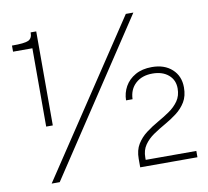

<svg xmlns="http://www.w3.org/2000/svg" viewBox="-81 -821 993 915"><g transform="rotate(-10 416.0 -363.5)"><path d="M118 -268V-647H24.5V-676.5Q85.5 -676 104.5 -685.2Q123.5 -694.5 123 -723H150V-268ZM621.5 -731 135.5 4H96.5L585 -731ZM525.5 1V-27V-40.5Q525.5 -82 543 -110.5Q560.5 -139 587.8 -159.8Q615 -180.5 646 -198Q677 -215.5 704.2 -234.2Q731.5 -253 749 -278Q766.5 -303 766.5 -338.5Q766.5 -379.5 737.5 -404.2Q708.5 -429 660 -429Q609.5 -429 578.5 -400.8Q547.5 -372.5 546 -325H514.5Q515 -361 532.2 -391.8Q549.5 -422.5 582.5 -441.2Q615.5 -460 662.5 -460Q723.5 -460 760.2 -426.5Q797 -393 797 -338Q797 -296.5 779.8 -268Q762.5 -239.5 735.2 -218.8Q708 -198 677.2 -180.8Q646.5 -163.5 619.2 -144.8Q592 -126 574.8 -101.2Q557.5 -76.5 557.5 -40.5V-29.5H802.5V1Z"/></g></svg>

Font: Public Sans Thin
Style: Regular
Weight: 100
Designer: The Public Sans project authors (U.S. Web Design System). Libre Franklin designed by Pablo Impallari and Rodrigo Fuenzal
Version: Version 1.008